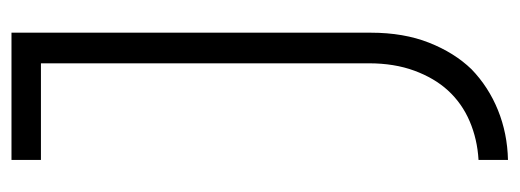

<svg xmlns="http://www.w3.org/2000/svg" viewBox="-298 -442 883 326"><g transform="rotate(-90 143.0 -278.5)"><path d="M189 81Q217 52 234 9Q251 -34 251 -90V-700H35V-650H199V-93Q199 -50 186.5 -16Q174 18 153 41Q131 65 100.5 78Q70 91 35 93V143Q80 142 119.5 126Q159 110 189 81Z"/></g></svg>

Font: Josefin Slab Thin Medium
Style: Regular
Weight: 500
Version: Version 2.000